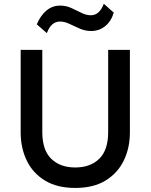

<svg xmlns="http://www.w3.org/2000/svg" viewBox="-20 -958 780 994"><path d="M369.5 15Q276 15 213.2 -23Q150.5 -61 118.8 -126.2Q87 -191.5 87 -273V-700H199V-274Q199 -181.5 245 -136.2Q291 -91 369.5 -91Q448 -91 494 -136.2Q540 -181.5 540 -274V-700H652.5V-273Q652.5 -192 620.8 -126.8Q589 -61.5 526.2 -23.2Q463.5 15 369.5 15ZM222.5 -786.5 170.5 -832Q189.5 -877.5 220.2 -903.2Q251 -929 291 -929Q322.5 -929 349.5 -916.5Q376.5 -904 401.5 -891.5Q426.5 -879 450.5 -879Q473 -879 489.8 -894.2Q506.5 -909.5 517.5 -938.5L569 -892.5Q555 -846.5 523.8 -822Q492.5 -797.5 452.5 -797.5Q421 -797.5 393 -809.8Q365 -822 339.8 -834.2Q314.5 -846.5 290.5 -846.5Q268.5 -846.5 251.2 -832Q234 -817.5 222.5 -786.5Z"/></svg>

Font: Geologica Roman
Style: Regular
Weight: 400
Designer: Sindre Bremnes, Frode Helland
Foundry: Monokrom Skriftforlag AS
Version: Version 1.010;gftools[0.9.28]